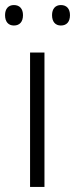

<svg xmlns="http://www.w3.org/2000/svg" viewBox="-31 -740 297 760"><path d="M-11 -680C-11 -654 2 -639 24 -639C47 -639 60 -654 60 -680C60 -705 47 -720 24 -720C2 -720 -11 -705 -11 -680ZM175 -680C175 -654 188 -639 210 -639C233 -639 246 -654 246 -680C246 -705 233 -720 210 -720C188 -720 175 -705 175 -680ZM145 0V-532H88V0Z"/></svg>

Font: Noto Sans Telugu Light
Style: Regular
Weight: 300
Designer: Jelle Bosma - Monotype Design Team
Foundry: Monotype Imaging Inc.
Version: Version 2.005